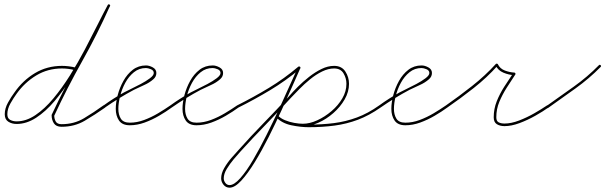

<svg xmlns="http://www.w3.org/2000/svg" viewBox="-20 -570 2803 889"><path d="M335 -249Q333 -244 327 -245Q297 -253 267 -253Q201 -253 147.5 -220.5Q94 -188 57 -136Q43 -117 28.5 -91.5Q14 -66 14 -41Q14 -22 27 -15Q40 -8 57 -8Q101 -8 144 -37Q187 -66 227 -114Q267 -162 304 -221Q341 -280 373 -341Q405 -402 432 -456Q459 -510 479 -547Q482 -552 487 -549Q492 -546 489 -541Q469 -503 441.5 -448Q414 -393 381.5 -331.5Q349 -270 311.5 -210.5Q274 -151 233 -102.5Q192 -54 147.5 -25Q103 4 57 4Q35 4 18.5 -6.5Q2 -17 2 -41Q2 -68 17 -95Q32 -122 47 -142Q86 -198 142 -231.5Q198 -265 267 -265Q298 -265 331 -257Q336 -255 335 -249ZM486 -549Q492 -547 489 -542Q431 -412 361 -287.5Q291 -163 231 -34Q230 -34 231 -36Q231 -37 231 -37Q231 -20 238 -7.5Q245 5 265 5Q323 5 369 -22.5Q415 -50 459 -82Q459 -82 459 -82Q459 -82 459 -82Q464 -85 468 -81Q471 -76 467 -72Q420 -39 372.5 -11Q325 17 265 17Q240 17 229.5 1Q219 -15 219 -37Q219 -37 219 -38Q220 -39 220 -40Q280 -168 350 -292.5Q420 -417 479 -546Q481 -552 486 -549Z M458 -74Q455 -78 460 -82Q482 -98 505.5 -113Q529 -128 554 -142Q563 -147 585 -157.5Q607 -168 631.5 -181Q656 -194 674 -207.5Q692 -221 692 -232Q692 -244 678.5 -249.5Q665 -255 656 -255Q624 -255 600 -235.5Q576 -216 560 -186.5Q544 -157 536 -124.5Q528 -92 528 -66Q528 -39 539.5 -20.5Q551 -2 581 -2Q614 -2 647.5 -14.5Q681 -27 712 -45.5Q743 -64 769 -82Q769 -82 769 -82Q769 -82 769 -82Q773 -85 777 -80Q780 -76 775 -72Q749 -53 716.5 -34Q684 -15 649.5 -2.5Q615 10 581 10Q546 10 531 -12Q516 -34 516 -66Q516 -95 525 -129.5Q534 -164 551.5 -195.5Q569 -227 595 -247Q621 -267 656 -267Q671 -267 687.5 -258Q704 -249 704 -232Q704 -215 690 -203Q672 -187 647 -176Q622 -165 600 -154Q566 -136 532.5 -115.5Q499 -95 466 -72Q462 -69 458 -74Z M767 -74Q764 -78 769 -82Q791 -98 814.5 -113Q838 -128 863 -142Q872 -147 894 -157.5Q916 -168 940.5 -181Q965 -194 983 -207.5Q1001 -221 1001 -232Q1001 -244 987.5 -249.5Q974 -255 965 -255Q933 -255 909 -235.5Q885 -216 869 -186.5Q853 -157 845 -124.5Q837 -92 837 -66Q837 -39 848.5 -20.5Q860 -2 890 -2Q923 -2 956.5 -14.5Q990 -27 1021 -45.5Q1052 -64 1078 -82Q1078 -82 1078 -82Q1078 -82 1078 -82Q1082 -85 1086 -80Q1089 -76 1084 -72Q1058 -53 1025.5 -34Q993 -15 958.5 -2.5Q924 10 890 10Q855 10 840 -12Q825 -34 825 -66Q825 -95 834 -129.5Q843 -164 860.5 -195.5Q878 -227 904 -247Q930 -267 965 -267Q980 -267 996.5 -258Q1013 -249 1013 -232Q1013 -215 999 -203Q981 -187 956 -176Q931 -165 909 -154Q875 -136 841.5 -115.5Q808 -95 775 -72Q771 -69 767 -74Z M1084 -72Q1078 -69 1076 -74Q1073 -80 1078 -82Q1154 -120 1225 -163Q1296 -206 1361 -261Q1366 -264 1370 -260Q1373 -255 1369 -251Q1303 -196 1231.5 -153Q1160 -110 1084 -72Q1084 -72 1084 -72Q1084 -72 1084 -72ZM1360 -259Q1362 -264 1368 -261Q1373 -259 1370 -253Q1358 -226 1335.5 -175Q1313 -124 1284.5 -61.5Q1256 1 1224 64.5Q1192 128 1159.5 181Q1127 234 1097 266.5Q1067 299 1043 299Q1026 299 1015 285.5Q1004 272 1004 256Q1004 233 1018 208.5Q1032 184 1051 162Q1070 140 1085 124Q1141 61 1200.5 0Q1260 -61 1318 -124Q1335 -144 1359 -168Q1383 -192 1411 -214Q1439 -236 1468.5 -250.5Q1498 -265 1527 -265Q1562 -265 1579 -239Q1596 -213 1596 -182Q1596 -145 1576 -110Q1556 -75 1523.5 -46.5Q1491 -18 1453.5 -1.5Q1416 15 1382 15Q1363 15 1339 10.5Q1315 6 1293.5 -3Q1272 -12 1259 -27Q1259 -27 1259 -27Q1259 -27 1259 -27Q1255 -31 1259 -35Q1263 -39 1267 -35Q1279 -22 1299.5 -13.5Q1320 -5 1342.5 -1Q1365 3 1382 3Q1414 3 1449 -13Q1484 -29 1515 -55.5Q1546 -82 1565 -114.5Q1584 -147 1584 -182Q1584 -208 1570.5 -230.5Q1557 -253 1527 -253Q1500 -253 1471.5 -239Q1443 -225 1416 -203Q1389 -181 1366 -157.5Q1343 -134 1326 -116Q1269 -53 1209.5 8Q1150 69 1093 132Q1080 146 1062 167.5Q1044 189 1030 212Q1016 235 1016 256Q1016 267 1023.5 277Q1031 287 1043 287Q1064 287 1092.5 255Q1121 223 1152 170Q1183 117 1214.5 54Q1246 -9 1274.5 -70.5Q1303 -132 1325 -182Q1347 -232 1360 -259Q1360 -259 1360 -259Q1360 -259 1360 -259ZM1259 -35Q1263 -39 1267 -35Q1293 -9 1333.5 -1Q1374 7 1409 7Q1472 7 1526.5 0Q1581 -7 1632.5 -26Q1684 -45 1736 -82Q1740 -85 1744 -80Q1747 -76 1742 -72Q1689 -35 1637 -15.5Q1585 4 1529 11.5Q1473 19 1409 19Q1372 19 1329 10Q1286 1 1259 -27Q1255 -31 1259 -35Z M1734 -74Q1731 -78 1736 -82Q1758 -98 1781.5 -113Q1805 -128 1830 -142Q1839 -147 1861 -157.5Q1883 -168 1907.5 -181Q1932 -194 1950 -207.5Q1968 -221 1968 -232Q1968 -244 1954.5 -249.5Q1941 -255 1932 -255Q1900 -255 1876 -235.5Q1852 -216 1836 -186.5Q1820 -157 1812 -124.5Q1804 -92 1804 -66Q1804 -39 1815.5 -20.5Q1827 -2 1857 -2Q1890 -2 1923.5 -14.5Q1957 -27 1988 -45.5Q2019 -64 2045 -82Q2045 -82 2045 -82Q2045 -82 2045 -82Q2049 -85 2053 -80Q2056 -76 2051 -72Q2025 -53 1992.5 -34Q1960 -15 1925.5 -2.5Q1891 10 1857 10Q1822 10 1807 -12Q1792 -34 1792 -66Q1792 -95 1801 -129.5Q1810 -164 1827.5 -195.5Q1845 -227 1871 -247Q1897 -267 1932 -267Q1947 -267 1963.5 -258Q1980 -249 1980 -232Q1980 -215 1966 -203Q1948 -187 1923 -176Q1898 -165 1876 -154Q1842 -136 1808.5 -115.5Q1775 -95 1742 -72Q1738 -69 1734 -74Z M2043 -74Q2040 -79 2045 -82Q2104 -123 2165.5 -171.5Q2227 -220 2276 -274Q2277 -276 2281 -275Q2284 -275 2285 -273Q2295 -252 2317.5 -243.5Q2340 -235 2361 -234Q2364 -234 2366 -231Q2368 -227 2366 -225Q2346 -195 2326 -163.5Q2306 -132 2292 -98.5Q2278 -65 2278 -27Q2278 -9 2289 -3.5Q2300 2 2316 2Q2347 2 2383.5 -12Q2420 -26 2454 -45.5Q2488 -65 2513 -82Q2517 -85 2521 -80Q2524 -76 2519 -72Q2494 -54 2458.5 -34Q2423 -14 2385.5 0Q2348 14 2316 14Q2295 14 2280.5 5Q2266 -4 2266 -27Q2266 -66 2280 -101Q2294 -136 2314.5 -168Q2335 -200 2356 -231Q2358 -234 2361 -228Q2364 -222 2361 -222Q2336 -223 2311 -233.5Q2286 -244 2275 -267Q2273 -270 2280 -269Q2286 -268 2284 -266Q2235 -211 2173.5 -162.5Q2112 -114 2051 -72Q2046 -69 2043 -74Z M2519 -71Q2515 -67 2511 -72Q2508 -77 2513 -81Q2574 -124 2637 -169Q2700 -214 2753 -268Q2757 -272 2761 -268Q2765 -264 2761 -260Q2708 -206 2644.5 -160.5Q2581 -115 2519 -71Q2519 -71 2519 -71Q2519 -71 2519 -71Z"/></svg>

Font: FRB American Cursive Thin
Style: Italic
Weight: 100
Italic angle: -25°
Version: Version 2.0;Modular Font Editor K font №1